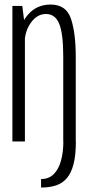

<svg xmlns="http://www.w3.org/2000/svg" viewBox="-20 -622 390 844"><path d="M160.5 202.5Q197 202.5 225.8 193.2Q254.5 184 274 161Q293.5 138 303.5 98.8Q313.5 59.5 313.5 0H258.5Q258.5 46.5 248.2 84Q238 121.5 216.5 143.2Q195 165 160.5 165ZM34.5 0H89.5V-505.5L78 -596H34.5ZM258 0H313V-371Q313 -477 292 -539.5Q271 -602 202.5 -602Q140.5 -602 101.8 -556.2Q63 -510.5 63 -453.5L88.5 -433.5Q88.5 -484 115.8 -522.2Q143 -560.5 182 -560.5Q223 -560.5 240.5 -516.8Q258 -473 258 -375Z"/></svg>

Font: Anybody Condensed Light
Style: Regular
Weight: 300
Width: 3
Designer: Tyler Finck
Foundry: Etcetera Type Company
Version: Version 1.113;gftools[0.9.25]